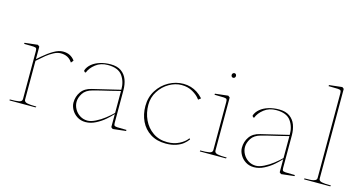

<svg xmlns="http://www.w3.org/2000/svg" viewBox="-81 -1141 2864 1512"><g transform="rotate(15 1351.5 -385.0)"><path d="M149 -428V-38Q149 -18 124 -13Q99 -8 49 -8V0H262L266 -8H263Q215 -8 190.5 -13.5Q166 -19 166 -38V-354Q171 -358 175 -362Q206 -390 231.5 -410.5Q257 -431 287 -447Q317 -463 344 -463Q376 -463 399.5 -450.5Q423 -438 439 -413L455 -433L453 -436Q437 -457 414 -469Q391 -481 357 -481Q323 -481 282 -457Q241 -433 198 -396Q182 -382 166 -368Q166 -395 166 -408.5Q166 -422 166 -448V-470L152 -481L46 -469L45 -460Q103 -460 121.5 -458.5Q140 -457 144.5 -451.5Q149 -446 149 -428Z M540 -114Q540 -164 567.5 -203Q595 -242 652 -255L878 -309Q879 -375 845 -422.5Q811 -470 726 -470Q668 -470 627.5 -438.5Q587 -407 572 -367L562 -369L556 -381Q567 -412 594.5 -434.5Q622 -457 661.5 -469Q701 -481 746 -481Q800 -481 833 -457.5Q866 -434 880.5 -395.5Q895 -357 895 -308V-46Q895 -28 899.5 -22.5Q904 -17 922.5 -15.5Q941 -14 999 -14L998 -5L892 7L878 -4Q878 -6 878 -6.5Q878 -7 878 -9Q878 -44 878 -60.5Q878 -77 878 -111Q855 -85 823.5 -58Q792 -31 751.5 -10.5Q711 10 670 10Q631 10 601.5 -9Q572 -28 556 -57Q540 -86 540 -114ZM878 -120V-299Q851 -292 837.5 -289Q824 -286 798 -279Q711 -259 660 -245Q607 -231 584.5 -195.5Q562 -160 562 -126Q562 -96 577.5 -68Q593 -40 620.5 -22.5Q648 -5 682 -5Q710 -5 747.5 -23.5Q785 -42 819.5 -69Q854 -96 878 -120Z M1094 -235Q1094 -307 1129.5 -363Q1165 -419 1221.5 -450Q1278 -481 1340 -481Q1372 -481 1400.5 -472.5Q1429 -464 1453.5 -448Q1478 -432 1498 -410L1502 -406L1482 -390Q1481 -392 1479 -394Q1458 -423 1418.5 -445.5Q1379 -468 1328 -468Q1277 -468 1227.5 -439.5Q1178 -411 1146 -361Q1114 -311 1114 -250Q1114 -185 1140 -129Q1166 -73 1215.5 -38.5Q1265 -4 1333 -4Q1388 -4 1430.5 -26Q1473 -48 1493 -76Q1494 -78 1495 -79L1502 -72L1501 -70Q1486 -49 1464 -31.5Q1442 -14 1407 -2Q1372 10 1324 10Q1251 10 1199 -23Q1147 -56 1120.5 -111.5Q1094 -167 1094 -235Z M1701 -38V-429Q1701 -447 1696.5 -452.5Q1692 -458 1673.5 -459.5Q1655 -461 1597 -461L1598 -470L1704 -482L1718 -471V-38Q1718 -19 1742.5 -13.5Q1767 -8 1815 -8H1818L1814 0H1601V-8Q1651 -8 1676 -13Q1701 -18 1701 -38ZM1722 -647Q1722 -655 1717.5 -660.5Q1713 -666 1705 -666Q1698 -666 1692.5 -660.5Q1687 -655 1687 -647Q1687 -639 1691.5 -633.5Q1696 -628 1704 -628Q1711 -628 1716.5 -633Q1722 -638 1722 -647Z M1913 -114Q1913 -164 1940.5 -203Q1968 -242 2025 -255L2251 -309Q2252 -375 2218 -422.5Q2184 -470 2099 -470Q2041 -470 2000.5 -438.5Q1960 -407 1945 -367L1935 -369L1929 -381Q1940 -412 1967.5 -434.5Q1995 -457 2034.5 -469Q2074 -481 2119 -481Q2173 -481 2206 -457.5Q2239 -434 2253.5 -395.5Q2268 -357 2268 -308V-46Q2268 -28 2272.5 -22.5Q2277 -17 2295.5 -15.5Q2314 -14 2372 -14L2371 -5L2265 7L2251 -4Q2251 -6 2251 -6.5Q2251 -7 2251 -9Q2251 -44 2251 -60.5Q2251 -77 2251 -111Q2228 -85 2196.5 -58Q2165 -31 2124.5 -10.5Q2084 10 2043 10Q2004 10 1974.5 -9Q1945 -28 1929 -57Q1913 -86 1913 -114ZM2251 -120V-299Q2224 -292 2210.5 -289Q2197 -286 2171 -279Q2084 -259 2033 -245Q1980 -231 1957.5 -195.5Q1935 -160 1935 -126Q1935 -96 1950.5 -68Q1966 -40 1993.5 -22.5Q2021 -5 2055 -5Q2083 -5 2120.5 -23.5Q2158 -42 2192.5 -69Q2227 -96 2251 -120Z M2551 -38V-727Q2551 -745 2546.5 -750.5Q2542 -756 2523.5 -757.5Q2505 -759 2447 -759L2448 -768L2554 -780L2568 -769V-38Q2568 -19 2592 -13.5Q2616 -8 2662 -8H2668L2664 0H2451V-8Q2484 -8 2504 -9.5Q2524 -11 2537.5 -17.5Q2551 -24 2551 -38Z"/></g></svg>

Font: TMT Limkin
Style: Regular
Weight: 400
Designer: Gabriel Drozdov
Version: Version 1.000;Glyphs 3.1.2 (3151)